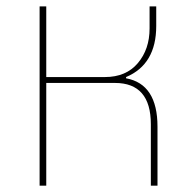

<svg xmlns="http://www.w3.org/2000/svg" viewBox="-20 -586 602 606"><path d="M105 0V-565.9H126V-342.8H311Q377.9 -342.8 415 -386.7Q452.1 -430.7 452.1 -496.1V-565.9H473.1V-503.9Q473.1 -382.8 377.9 -342.8V-338.9Q477.1 -320.8 477.1 -186V0H456.1V-193.8Q456.1 -324.2 342.8 -324.2H126V0Z"/></svg>

Font: Anuphan Thin
Style: Regular
Weight: 250
Designer: Mike Abbink, Paul van der Laan, Pieter van Rosmalen, Mint Tantisuwanna
Foundry: Bold Monday; Cadson Demak
Version: Version 3.002;hotconv 1.0.109;makeotfexe 2.5.65596